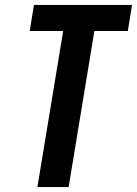

<svg xmlns="http://www.w3.org/2000/svg" viewBox="-20 -755 553 775"><path d="M131 0 235 -630H100L117 -735H513L496 -630H361L257 0Z"/></svg>

Font: Iosevka Term Curly Extrabold
Style: Italic
Weight: 800
Italic angle: -9°
Designer: Belleve Invis
Foundry: Belleve Invis
Version: Version 32.3.0